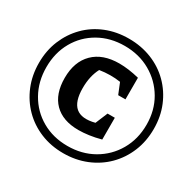

<svg xmlns="http://www.w3.org/2000/svg" viewBox="-151 -820 989 985"><g transform="rotate(30 343.5 -327.0)"><path d="M342 12Q269 12 207 -13.5Q145 -39 99.5 -85Q54 -131 28.5 -193Q3 -255 3 -328Q3 -401 28.5 -462.5Q54 -524 99.5 -570Q145 -616 207 -641Q269 -666 342 -666Q415 -666 477.5 -641Q540 -616 586 -570Q632 -524 657.5 -462.5Q683 -401 683 -328Q683 -255 657.5 -193Q632 -131 586 -85Q540 -39 477.5 -13.5Q415 12 342 12ZM342 -31Q427 -31 494.5 -69.5Q562 -108 601 -175.5Q640 -243 640 -328Q640 -413 601 -479.5Q562 -546 494.5 -584.5Q427 -623 342 -623Q257 -623 190 -585Q123 -547 85 -480Q47 -413 47 -328Q47 -243 85 -175.5Q123 -108 190 -69.5Q257 -31 342 -31ZM350 -130Q257 -130 206.5 -181Q156 -232 156 -327Q156 -423 210.5 -477Q265 -531 363 -531Q416 -531 481 -515V-387H438L412 -451Q352 -460 289 -450Q262 -399 262 -328Q262 -248 298 -217.5Q334 -187 408 -206L438 -278H481V-149Q444 -139 411 -134.5Q378 -130 350 -130Z"/></g></svg>

Font: Piazzolla
Style: Bold
Weight: 700
Designer: Juan Pablo del Peral
Foundry: Huerta Tipografica
Version: Version 1.330